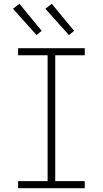

<svg xmlns="http://www.w3.org/2000/svg" viewBox="-20 -988 540 1008"><path d="M75 0V-37H230V-698H75V-735H425V-698H270V-37H425V0ZM342 -804 218 -942 252 -968 369 -826ZM172 -804 48 -942 82 -968 199 -826Z"/></svg>

Font: Iosevka SS04 Extralight
Style: Regular
Weight: 200
Monospace: yes
Designer: Belleve Invis
Foundry: Belleve Invis
Version: Version 19.0.0; ttfautohint (v1.8.4)